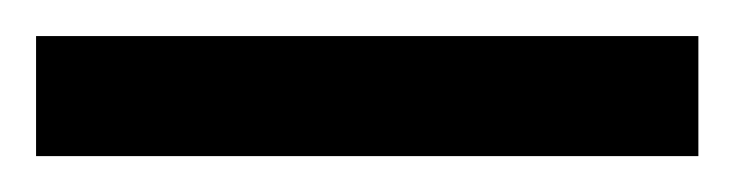

<svg xmlns="http://www.w3.org/2000/svg" viewBox="-24 -25 409 107"><path d="M-3.9 62V-4.9H365.2V62Z"/></svg>

Font: Trocchi
Style: Regular
Weight: 400
Designer: Vernon Adams
Foundry: Vernon Adams
Version: Version 1.101; ttfautohint (v1.8.4.7-5d5b);gftools[0.9.27]